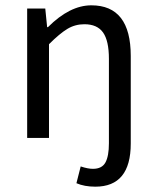

<svg xmlns="http://www.w3.org/2000/svg" viewBox="-20 -518 587 721"><path d="M338 183Q297 183 267 170L283 107Q310 116 329 116Q363 116 376 92Q389 68 389 20V-297Q389 -365 367 -396Q345 -427 297 -427Q262 -427 233 -409.5Q204 -392 164 -352V0H82V-486H150L157 -416H160Q242 -498 323 -498Q471 -498 471 -308V21Q471 183 338 183Z"/></svg>

Font: Toshiba Sans
Style: Regular
Weight: 400
Designer: Paul D. Hunt
Foundry: Toshiba Corporation
Version: Version 2.020;PS 2.0;hotconv 1.0.86;makeotf.lib2.5.63406